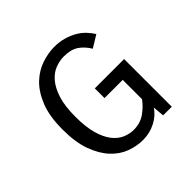

<svg xmlns="http://www.w3.org/2000/svg" viewBox="-153 -720 880 880"><g transform="rotate(-45 287.5 -280.0)"><path d="M430 -444Q410 -477 383 -495Q356 -513 311 -513Q284 -513 256 -502.5Q228 -492 205 -465.5Q182 -439 167.5 -394Q153 -349 153 -280Q153 -214 165.5 -169.5Q178 -125 199 -98Q220 -71 246.5 -59.5Q273 -48 300 -48Q343 -48 374.5 -70.5Q406 -93 426 -121V-246H308V-309H498V0H442L437 -56Q418 -25 380 -5Q342 15 298 15Q257 15 216.5 0Q176 -15 143.5 -50Q111 -85 90.5 -141Q70 -197 70 -280Q70 -366 93 -423Q116 -480 151.5 -513.5Q187 -547 229.5 -561Q272 -575 310 -575Q344 -575 372 -567Q400 -559 422.5 -546Q445 -533 461.5 -515.5Q478 -498 489 -480Z"/></g></svg>

Font: Carrois Gothic SC
Style: Regular
Weight: 400
Designer: Ralph du Carrois
Foundry: Ralph du Carrois
Version: Version 1.001